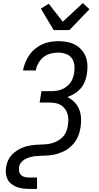

<svg xmlns="http://www.w3.org/2000/svg" viewBox="-20 -1010 640 1245"><path d="M167 215Q146 215 125.5 212Q105 209 86.5 201.5Q68 194 52.5 181.5Q37 169 28.5 151.5Q20 134 18 113Q16 92 20 71Q23 50 32.5 29.5Q42 9 58 -7.5Q74 -24 93.5 -36Q113 -48 133.5 -55.5Q154 -63 175.5 -66.5Q197 -70 218.5 -71.5Q240 -73 261 -73.5Q282 -74 303 -78Q324 -82 345 -92Q366 -102 382.5 -117.5Q399 -133 408 -153.5Q417 -174 420 -195Q423 -215 423 -234.5Q423 -254 417.5 -272Q412 -290 401 -304.5Q390 -319 374.5 -328.5Q359 -338 340 -341.5Q321 -345 301 -345H237L249 -419H313Q330 -419 347 -421.5Q364 -424 380 -430.5Q396 -437 411 -448Q426 -459 436.5 -473.5Q447 -488 452.5 -504.5Q458 -521 461 -537Q465 -563 462 -588.5Q459 -614 445 -633Q431 -652 407 -660.5Q383 -669 357 -669Q333 -669 308 -662.5Q283 -656 262.5 -640Q242 -624 229 -600.5Q216 -577 212 -553H129Q134 -579 144 -604Q154 -629 169.5 -652Q185 -675 207 -693Q229 -711 254 -722.5Q279 -734 305.5 -738.5Q332 -743 358 -743Q387 -743 415 -738Q443 -733 467 -720Q491 -707 509 -686.5Q527 -666 536.5 -640.5Q546 -615 547 -586Q548 -557 543 -528Q539 -504 529.5 -480Q520 -456 503 -436.5Q486 -417 463.5 -403Q441 -389 417 -381Q443 -368 463 -347.5Q483 -327 493.5 -300.5Q504 -274 505.5 -243.5Q507 -213 502 -182Q499 -166 495 -151Q491 -136 484 -121Q477 -106 467.5 -92Q458 -78 446 -66.5Q434 -55 420.5 -45Q407 -35 392 -28Q377 -21 361 -15.5Q345 -10 329.5 -7Q314 -4 298.5 -2.5Q283 -1 267.5 -0.5Q252 0 236.5 0.5Q221 1 205.5 3Q190 5 174 9.5Q158 14 143.5 21.5Q129 29 118 42Q107 55 104 71Q102 85 104 99.5Q106 114 115.5 124Q125 134 138.5 137.5Q152 141 167 141H220V215ZM328 -815 245 -954 296 -986 387 -869 517 -990 560 -950 430 -815Z"/></svg>

Font: Iosevka Aile
Style: Italic
Weight: 400
Italic angle: -9°
Designer: Belleve Invis
Foundry: Belleve Invis
Version: Version 28.0.1; ttfautohint (v1.8.4)